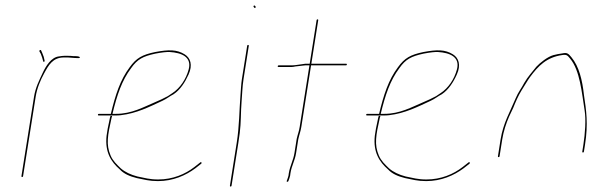

<svg xmlns="http://www.w3.org/2000/svg" viewBox="-20 -658 2197 705"><path d="M143.9 -435C142 -445.9 139.7 -453.2 135.3 -463L130.9 -473C128.9 -476.9 123.5 -472.8 124.4 -470L129.9 -460C134.4 -449.7 135.8 -442.8 138.6 -433C139.3 -429 144.6 -431 143.9 -435ZM61.3 -8C63.3 -8 64.4 -9 64.7 -11L111 -303C116.1 -335.1 128.7 -364 142 -388.5C158.4 -418.6 173.6 -447 214.8 -447H229.8C237.3 -447 271.9 -442.3 273.1 -446C275.2 -452.3 254.9 -452 248.6 -452C242.7 -452.7 236.7 -453 230.7 -453H215.7C211.1 -453 205 -452.3 197.4 -451C168.1 -448.4 148.4 -415.3 136.8 -390.5C124.6 -364.2 110.3 -336.8 105 -303L58.7 -11C58.4 -9 59.3 -8 61.3 -8Z M391.7 -232 385.9 -233C384.8 -230.3 384.1 -228 383.8 -226C376.8 -194.7 372.7 -172.5 371.3 -159.5C364.8 -98.7 388.3 -63.5 419.7 -36C434.8 -19.7 456.1 -10.6 482.6 -4C509.8 1.3 527.4 7 559.9 7C615.2 7 661.9 -13.7 697.3 -40L719 -57C722.1 -59.6 719 -64.7 715.8 -62L694.1 -45C660.3 -18.7 614.7 1 560.8 1C528.7 1 511.2 -4.8 484.6 -10C459.8 -16.5 439.1 -26.2 423.3 -40C408.3 -54.7 394.4 -67.2 385.9 -87.5C369 -127.5 375.2 -160.5 389.6 -225C390.1 -227.7 390.8 -230 391.7 -232ZM405.1 -234C411.7 -234 418 -234.3 423.7 -235C482 -241.7 529.5 -266.2 576.6 -288C592.6 -295.4 602.4 -304.3 617.4 -312C641.8 -328.4 659.2 -355.2 672.4 -384.5C688.3 -419.6 679.5 -445.2 658.1 -458.5C629 -476.6 599.6 -476.1 550 -467C501.9 -457 480.7 -445.1 456.1 -411C421.5 -364.8 403.7 -309.7 387 -240H393C409.7 -309.5 427.4 -362.3 461.6 -408C484.6 -440.7 504.7 -451 550 -461C574.8 -465.7 592.6 -467.7 603.5 -467C646.3 -464.4 684.9 -449.1 672.9 -403.5C663.1 -366.5 640.9 -334.9 614.2 -317L596.3 -305C584 -298 563.8 -288.9 549.8 -283C506.4 -264.6 463.4 -240 406 -240H343C341 -240 339.9 -239 339.5 -237C339.2 -235 340.1 -234 342.1 -234Z M826.7 27C828.7 27 829.9 26 830.2 24L855.1 -133C856.9 -144.3 858.6 -156.5 860.3 -169.5C865.4 -207.7 863.9 -248.1 867 -284C869.4 -311.4 869.7 -339 874.2 -367.5L893.6 -490C893.9 -492 893.1 -493 891.1 -493C889.1 -493 887.9 -492 887.6 -490L868.2 -367.5C865.4 -349.7 864.4 -326.6 863.1 -310C858.4 -251.8 859.1 -196.2 849.1 -133L824.2 24C823.9 26 824.7 27 826.7 27ZM911.3 -633C912.4 -631.6 914.8 -626.5 917.7 -629.5C921 -632.9 917.2 -635.5 915.9 -637C913.6 -639.7 909 -635.7 911.3 -633Z M1069.4 -148 1061.2 -96C1056.7 -67.9 1044.9 -49.9 1040.3 -21C1040.3 -16.3 1039 -10.7 1036.6 -4L1033 6C1032.1 8 1032.5 9.2 1034.5 9.5C1036.4 9.8 1037.9 9 1038.9 7L1042.5 -3C1044.9 -9.7 1046.2 -16 1046.5 -22C1051 -50.6 1062.7 -67.3 1067.2 -96L1075.3 -147C1079.5 -165.9 1083.7 -175 1086.4 -192L1122.2 -418H1250.2C1252.2 -418 1253.4 -419 1253.7 -421C1254 -423 1253.2 -424 1251.2 -424H1123.2L1148.5 -584C1148.8 -586 1148 -587 1146 -587C1144 -587 1142.8 -586 1142.5 -584L1117.2 -424H1101.2C1084.2 -422.3 1066.7 -418 1051.2 -418H1003.2C1001.2 -418 1000 -417 999.7 -415C999.4 -413 1000.3 -412 1002.3 -412H1050.3C1054.3 -412 1059 -412.7 1064.6 -414C1075.5 -415.5 1088.2 -416.8 1100.2 -418H1116.2L1080.4 -192C1077.7 -174.8 1073.7 -166.9 1069.4 -148Z M1376.7 -232 1370.9 -233C1369.8 -230.3 1369.1 -228 1368.8 -226C1361.8 -194.7 1357.7 -172.5 1356.3 -159.5C1349.8 -98.7 1373.3 -63.5 1404.7 -36C1419.8 -19.7 1441.1 -10.6 1467.6 -4C1494.8 1.3 1512.4 7 1544.9 7C1600.2 7 1646.9 -13.7 1682.3 -40L1704 -57C1707.1 -59.6 1704 -64.7 1700.8 -62L1679.1 -45C1645.3 -18.7 1599.7 1 1545.8 1C1513.7 1 1496.2 -4.8 1469.6 -10C1444.8 -16.5 1424.1 -26.2 1408.3 -40C1393.3 -54.7 1379.4 -67.2 1370.9 -87.5C1354 -127.5 1360.2 -160.5 1374.6 -225C1375.1 -227.7 1375.8 -230 1376.7 -232ZM1390.1 -234C1396.7 -234 1403 -234.3 1408.7 -235C1467 -241.7 1514.5 -266.2 1561.6 -288C1577.6 -295.4 1587.4 -304.3 1602.4 -312C1626.8 -328.4 1644.2 -355.2 1657.4 -384.5C1673.3 -419.6 1664.5 -445.2 1643.1 -458.5C1614 -476.6 1584.6 -476.1 1535 -467C1486.9 -457 1465.7 -445.1 1441.1 -411C1406.5 -364.8 1388.7 -309.7 1372 -240H1378C1394.7 -309.5 1412.4 -362.3 1446.6 -408C1469.6 -440.7 1489.7 -451 1535 -461C1559.8 -465.7 1577.6 -467.7 1588.5 -467C1631.3 -464.4 1669.9 -449.1 1657.9 -403.5C1648.1 -366.5 1625.9 -334.9 1599.2 -317L1581.3 -305C1569 -298 1548.8 -288.9 1534.8 -283C1491.4 -264.6 1448.4 -240 1391 -240H1328C1326 -240 1324.9 -239 1324.5 -237C1324.2 -235 1325.1 -234 1327.1 -234Z M1810.8 -81C1812.8 -81 1814 -82 1814.3 -84L1824.1 -146C1828.9 -176.1 1838.7 -205.9 1849.4 -230L1864.5 -262C1873 -283.5 1883.4 -307.2 1894.5 -325C1903.9 -339.3 1916.1 -361.3 1925.8 -374.5C1956.3 -415.9 1987 -447.9 2045.2 -456C2061.9 -458.3 2064 -453.9 2073.2 -443C2109.7 -399.6 2116.2 -317.6 2126.8 -251.5C2132 -219.6 2128.5 -167.1 2122 -126L2118 -101C2117.7 -99 2118.5 -98 2120.5 -98C2122.5 -98 2123.7 -99 2124 -101L2128 -126C2140.3 -203.9 2132.7 -252.4 2124.1 -310C2118.2 -363.5 2106.4 -414.2 2078 -448C2068.4 -459.4 2063.4 -466.4 2045.2 -462C2033.6 -460.4 2021.9 -458.4 2011.7 -455.5C1990.6 -449.6 1962.6 -427.5 1949.4 -413C1934.1 -393.4 1918.7 -377.3 1905.1 -354C1894.6 -333.6 1882.9 -319.9 1873.6 -297.5C1853.4 -248.9 1827.7 -206.2 1818.1 -146L1808.3 -84C1808 -82 1808.8 -81 1810.8 -81Z"/></svg>

Font: Proton
Style: HlIt
Weight: 500
Version: Version 1.017